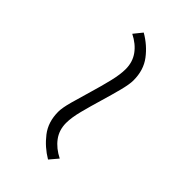

<svg xmlns="http://www.w3.org/2000/svg" viewBox="22 -525 556 556"><g transform="rotate(-45 300.0 -246.5)"><path d="M409 -202Q393 -202 364 -209.5Q335 -217 301.5 -227Q268 -237 237 -245Q206 -253 184 -253Q155 -253 133.5 -237Q112 -221 98 -193L72 -215Q91 -247 120 -269.5Q149 -292 191 -292Q207 -292 236 -284Q265 -276 298.5 -266Q332 -256 363 -248.5Q394 -241 416 -241Q445 -241 466.5 -256.5Q488 -272 502 -300L528 -279Q509 -246 480 -224Q451 -202 409 -202Z"/></g></svg>

Font: Livvic ExtraLight
Style: Regular
Weight: 275
Designer: Jacques Le Bailly, Baron von Fonthausen
Version: Version 1.001; ttfautohint (v1.8.2)